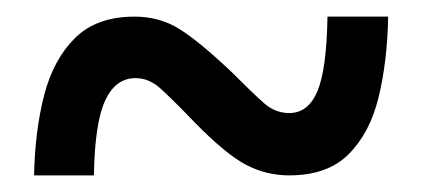

<svg xmlns="http://www.w3.org/2000/svg" viewBox="-20 -472 508 231"><path d="M21 -261Q22 -314 33 -357Q44 -400 70 -426Q96 -452 142 -452Q172 -452 196 -437Q220 -422 259 -385Q284 -360 297.5 -348Q311 -336 328 -336Q351 -336 362 -362.5Q373 -389 374 -452H447Q446 -398 435.5 -355Q425 -312 399.5 -286.5Q374 -261 328 -261Q300 -261 275.5 -274Q251 -287 213 -326Q186 -354 172.5 -366Q159 -378 143 -378Q119 -378 106.5 -351Q94 -324 93 -261Z"/></svg>

Font: Noto Serif Hebrew Condensed ExtraBold
Style: Regular
Weight: 800
Width: 3
Designer: Monotype Design Team
Foundry: Monotype Imaging Inc.
Version: Version 2.004; ttfautohint (v1.8.4.7-5d5b)